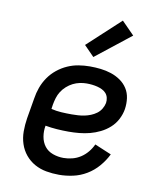

<svg xmlns="http://www.w3.org/2000/svg" viewBox="-86 -840 772 918"><g transform="rotate(10 300.0 -381.5)"><path d="M263 8Q231 8 200.5 2.5Q170 -3 144 -17.5Q118 -32 99 -55Q80 -78 70.5 -107Q61 -136 61 -167.5Q61 -199 66 -231L83 -331Q87 -358 96.5 -384.5Q106 -411 122.5 -435Q139 -459 162 -477.5Q185 -496 211 -507.5Q237 -519 264.5 -523.5Q292 -528 319 -528Q346 -528 372 -525Q398 -522 422.5 -514Q447 -506 468 -491.5Q489 -477 502.5 -456Q516 -435 519.5 -409Q523 -383 519 -356Q515 -331 502.5 -306.5Q490 -282 469.5 -263.5Q449 -245 424.5 -233Q400 -221 375 -214.5Q350 -208 324 -205.5Q298 -203 273 -203Q244 -203 215.5 -205Q187 -207 159 -212Q154 -185 158.5 -158.5Q163 -132 178 -112.5Q193 -93 218 -84Q243 -75 270 -75Q291 -75 312.5 -80.5Q334 -86 352.5 -98Q371 -110 385.5 -127.5Q400 -145 409 -165L490 -131Q475 -100 451 -72Q427 -44 396 -25.5Q365 -7 330.5 0.5Q296 8 263 8ZM273 -287Q288 -287 303.5 -288Q319 -289 334 -292Q349 -295 364 -301Q379 -307 392 -316.5Q405 -326 413.5 -340Q422 -354 425 -369Q427 -382 424 -394.5Q421 -407 413 -416Q405 -425 393.5 -430.5Q382 -436 370 -439Q358 -442 345 -443.5Q332 -445 318 -445Q302 -445 285 -441.5Q268 -438 252 -430Q236 -422 222 -409.5Q208 -397 198.5 -382Q189 -367 184 -350.5Q179 -334 176 -317L173 -296Q197 -290 222 -288.5Q247 -287 273 -287ZM327 -575 278 -625 436 -771 497 -709Z"/></g></svg>

Font: Iosevka HT Medium Extended
Style: Italic
Weight: 500
Width: 7
Italic angle: -9°
Monospace: yes
Designer: Belleve Invis
Foundry: Belleve Invis
Version: Version 32.3.0; ttfautohint (v1.8.4)